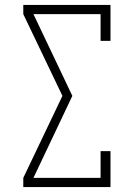

<svg xmlns="http://www.w3.org/2000/svg" viewBox="-20 -755 540 775"><path d="M74 0V-37L232 -368L74 -698V-735H426V-590H386V-698H115L272 -368L115 -37H386V-145H426V0Z"/></svg>

Font: Iosevka Curly Slab Extralight
Style: Regular
Weight: 200
Monospace: yes
Designer: Belleve Invis
Foundry: Belleve Invis
Version: Version 22.1.2; ttfautohint (v1.8.4)